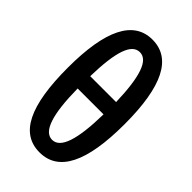

<svg xmlns="http://www.w3.org/2000/svg" viewBox="-236 -850 939 939"><g transform="rotate(45 233.5 -380.5)"><path d="M430 -382C430 -643 365 -771 234 -771C103 -771 38 -641 38 -381C38 -117 101 10 233 10C365 10 430 -119 430 -382ZM234 -684C291 -684 319 -599 324 -429H145C149 -600 176 -684 234 -684ZM233 -77C175 -77 146 -166 144 -343H323C320 -165 291 -77 233 -77Z"/></g></svg>

Font: Noto Sans Display Condensed Medium
Style: Regular
Weight: 500
Width: 3
Designer: Monotype Design Team
Foundry: Monotype Imaging Inc.
Version: Version 1.900